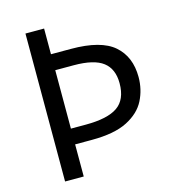

<svg xmlns="http://www.w3.org/2000/svg" viewBox="-107 -805 818 895"><g transform="rotate(-15 302.5 -357.0)"><path d="M554 -382Q554 -322 528 -270.5Q502 -219 439.5 -187Q377 -155 268 -155H187V0H97V-714H187V-590H283Q428 -590 491 -535Q554 -480 554 -382ZM259 -231Q364 -231 412.5 -264.5Q461 -298 461 -377Q461 -446 417.5 -479.5Q374 -513 276 -513H187V-231Z"/></g></svg>

Font: Noto Sans Phoenician
Style: Regular
Weight: 400
Designer: Monotype Design Team
Foundry: Monotype Imaging Inc.
Version: Version 2.001; ttfautohint (v1.8.4.7-5d5b)